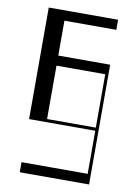

<svg xmlns="http://www.w3.org/2000/svg" viewBox="-88 -842 645 900"><g transform="rotate(10 235.0 -392.0)"><path d="M70 -48H385V-253H70V-784H400V-736H153V-570H400V0H70ZM385 -268V-522H153V-268Z"/></g></svg>

Font: Facade Sud
Style: Regular
Weight: 100
Designer: Éléonore Fines
Foundry: Velvetyne Type Foundry
Version: Version 1.001;Glyphs 3.2 (3202)